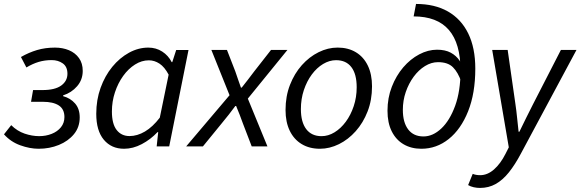

<svg xmlns="http://www.w3.org/2000/svg" viewBox="-27 -738 2926 968"><path d="M167.8 12Q123.5 12 75.1 -5.5Q26.8 -23 -6.9 -60.8L29.5 -107Q59.6 -77.1 97.2 -64.3Q134.7 -51.6 170.6 -51.6Q204.6 -51.6 233.7 -63.2Q262.8 -74.8 280.3 -96.5Q297.8 -118.2 297.8 -147.8Q297.8 -187.9 269.4 -206.4Q241 -224.8 188.8 -224.8H129.5L139.7 -283.9H186.6Q250.4 -283.9 281.7 -306.8Q313 -329.6 313 -366.2Q313 -401.6 289.6 -418.3Q266.3 -435 233.4 -435Q198.8 -435 168.1 -425.9Q137.4 -416.7 106.1 -397.9L78.6 -450.6Q118.4 -473.4 159.8 -485.7Q201.1 -498 250.1 -498Q289.2 -498 320.9 -484.7Q352.6 -471.4 371.3 -445.1Q390.1 -418.9 390.1 -380.5Q390.1 -335.9 361.7 -303.2Q333.4 -270.5 291.3 -257.2V-253.2Q328.1 -243.2 351.5 -216.3Q374.9 -189.4 374.9 -146.1Q374.9 -97.1 346 -61.8Q317.1 -26.6 270 -7.3Q222.9 12 167.8 12Z M598.3 12Q534.6 12 496.4 -33.5Q458.3 -79.1 458.3 -164.3Q458.3 -234.5 480.1 -295.1Q501.9 -355.7 539.1 -401.1Q576.3 -446.4 623.4 -472.2Q670.5 -498 720.7 -498Q759.8 -498 790.7 -478.1Q821.6 -458.3 838.7 -424.7H841.5L861.3 -486H923.4L826.1 0H762.9L770.6 -71.9H767.2Q732.1 -34.7 687.9 -11.4Q643.7 12 598.3 12ZM626 -52Q665 -52 703.9 -75Q742.8 -98 778.6 -144.7L823.2 -361.6Q802.6 -400.5 777.1 -417.2Q751.6 -433.9 723.6 -433.9Q687.2 -433.9 653.7 -412.7Q620.1 -391.5 594 -355.2Q567.8 -318.8 552.5 -272.5Q537.2 -226.3 537.2 -175.8Q537.2 -113.3 561.1 -82.7Q585.1 -52 626 -52Z M911.7 0 1130.3 -257.9 1038.7 -486.1H1117.3L1159.4 -377.8Q1166.9 -356.1 1173.5 -336.7Q1180.2 -317.3 1187.7 -296.3H1191.7Q1207.1 -316.7 1223.3 -336.7Q1239.4 -356.8 1254.5 -377.8L1339.3 -486.1H1422L1222.5 -240.8L1321.3 0H1242L1198.3 -113.9Q1190 -136.2 1181.5 -159.1Q1173 -182.1 1163.5 -203.7H1159.5Q1143.7 -182.1 1126.6 -160.3Q1109.4 -138.4 1090.1 -115.2L996.1 0Z M1586.1 12Q1533 12 1494.1 -11.5Q1455.1 -34.9 1433.8 -78.8Q1412.6 -122.6 1412.6 -183.4Q1412.6 -252.6 1434.9 -309.9Q1457.2 -367.3 1494.7 -409.4Q1532.3 -451.6 1579.3 -474.8Q1626.3 -498.1 1675.2 -498.1Q1728.2 -498.1 1767.2 -474.6Q1806.2 -451.2 1827.4 -407.3Q1848.6 -363.5 1848.6 -302.7Q1848.6 -233.5 1826.3 -176.2Q1804 -118.8 1766.5 -76.7Q1729 -34.5 1682 -11.3Q1634.9 12 1586.1 12ZM1594 -51.5Q1628 -51.5 1659.6 -70.9Q1691.3 -90.3 1716.3 -124.1Q1741.4 -158 1756.3 -202.7Q1771.3 -247.5 1771.3 -298.2Q1771.3 -364.6 1744.5 -399.6Q1717.8 -434.6 1667.3 -434.6Q1633.9 -434.6 1601.9 -415.4Q1570 -396.2 1544.9 -362.3Q1519.9 -328.5 1504.9 -283.7Q1490 -239 1490 -187.9Q1490 -122.4 1516.9 -87Q1543.9 -51.5 1594 -51.5Z M2097.2 12Q2046.6 12 2008.1 -10.4Q1969.7 -32.7 1948.2 -75.5Q1926.6 -118.2 1926.6 -179.7Q1926.6 -244.5 1948.4 -300.4Q1970.1 -356.4 2006 -398.4Q2042 -440.4 2086.6 -463.9Q2131.2 -487.4 2176.6 -487.4Q2217.6 -487.4 2245.4 -472.5Q2273.2 -457.6 2290.4 -431.9Q2307.5 -406.2 2315.4 -373.3L2298.8 -325.2Q2282.3 -373.3 2256.7 -398.9Q2231 -424.6 2181.3 -424.6Q2147.5 -424.6 2115.6 -404.9Q2083.6 -385.2 2058.5 -351.1Q2033.5 -317 2018.7 -274Q2004 -231.1 2004 -184.2Q2004 -121 2030.9 -85.5Q2057.9 -50.1 2108 -50.1Q2155.3 -50.1 2197.9 -90.1Q2240.5 -130.1 2267.7 -204.5Q2294.8 -278.8 2294.8 -382.4Q2294.8 -519.1 2235.9 -587.2Q2177 -655.3 2058.4 -655.3L2070.5 -718.1Q2164.8 -718.1 2231.4 -680.1Q2298.1 -642 2333.7 -569.3Q2369.3 -496.5 2369.3 -392.1Q2369.3 -267.9 2333.1 -177Q2296.8 -86.2 2235.3 -37.1Q2173.8 12 2097.2 12Z M2393.3 209.5Q2377 209.5 2361.3 206Q2345.6 202.5 2333.1 195.1L2356.3 138.5Q2372.1 145.2 2393.8 145.2Q2430.7 145.2 2463.7 116.2Q2496.7 87.1 2521.7 37.4L2538.2 4.8L2454.5 -486.1H2532.5L2571.5 -213.8Q2576.4 -181.3 2580.1 -143.9Q2583.8 -106.5 2587.6 -73.8H2591.6Q2608.1 -107.7 2626.1 -144.3Q2644.2 -180.9 2661 -213.8L2800.8 -486.1H2879.4L2599.2 36.4Q2569.7 92.1 2538.8 130.8Q2507.9 169.5 2472.3 189.5Q2436.8 209.5 2393.3 209.5Z"/></svg>

Font: Source Sans 3 VF
Style: Italic
Weight: 200
Italic angle: -11°
Designer: Paul D. Hunt
Foundry: Adobe Systems Incorporated
Version: Version 3.042;hotconv 1.0.118;makeotfexe 2.5.65603